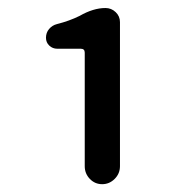

<svg xmlns="http://www.w3.org/2000/svg" viewBox="-20 -896 455 479"><path d="M191.4 -481.4V-764.6Q191.4 -774.4 181.6 -774.4H123Q111.3 -774.4 103 -782.2Q94.7 -790 94.7 -801.8Q94.7 -814.5 102.5 -823.7Q110.4 -833 122.1 -835.9Q153.3 -843.8 178.7 -856.4Q212.9 -876 243.2 -876Q257.8 -876 268.6 -865.7Q279.3 -855.5 279.3 -840.8V-481.4Q279.3 -462.9 266.1 -449.7Q252.9 -436.5 234.9 -436.5Q216.8 -436.5 204.1 -449.7Q191.4 -462.9 191.4 -481.4Z"/></svg>

Font: Gen Jyuu GothicX Medium
Style: Regular
Weight: 500
Designer: Ryoko NISHIZUKA (kana &amp; ideographs); Paul D. Hunt (Latin, Greek &amp; Cyrillic); Wenlong ZHANG (bopomofo); Sandoll C
Version: Version 1.058.20140828